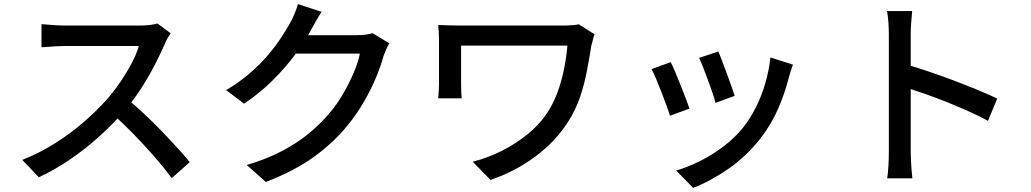

<svg xmlns="http://www.w3.org/2000/svg" viewBox="-20 -836 5040 939"><path d="M815 -673Q809 -666 800 -650Q791 -634 786 -621Q765 -573 734.5 -514Q704 -455 665.5 -396.5Q627 -338 585 -290Q530 -227 463.5 -167Q397 -107 323 -56.5Q249 -6 170 31L89 -54Q170 -86 245.5 -133Q321 -180 386 -236Q451 -292 500 -347Q534 -385 566 -431.5Q598 -478 623 -525Q648 -572 659 -611Q650 -611 622 -611Q594 -611 555.5 -611Q517 -611 475.5 -611Q434 -611 395.5 -611Q357 -611 329 -611Q301 -611 292 -611Q273 -611 250.5 -609.5Q228 -608 209.5 -606.5Q191 -605 183 -605V-718Q193 -717 213 -715.5Q233 -714 255 -712.5Q277 -711 292 -711Q303 -711 331.5 -711Q360 -711 398.5 -711Q437 -711 479 -711Q521 -711 559 -711Q597 -711 625 -711Q653 -711 663 -711Q691 -711 714 -714Q737 -717 750 -721ZM598 -356Q638 -323 682 -282Q726 -241 768 -197.5Q810 -154 846.5 -114Q883 -74 908 -43L820 35Q783 -15 735 -70Q687 -125 633 -180.5Q579 -236 525 -284Z M1884 -624Q1876 -612 1869 -595Q1862 -578 1856 -563Q1843 -515 1819 -457Q1795 -399 1760 -338.5Q1725 -278 1680 -223Q1611 -138 1515.5 -69Q1420 0 1280 54L1187 -29Q1284 -58 1357.5 -96.5Q1431 -135 1487.5 -181Q1544 -227 1588 -279Q1626 -322 1656.5 -374.5Q1687 -427 1709.5 -479.5Q1732 -532 1740 -574H1384L1422 -664Q1435 -664 1466.5 -664Q1498 -664 1538.5 -664Q1579 -664 1618.5 -664Q1658 -664 1687.5 -664Q1717 -664 1727 -664Q1748 -664 1768 -666.5Q1788 -669 1802 -674ZM1553 -778Q1538 -756 1523.5 -730Q1509 -704 1501 -689Q1470 -632 1422.5 -568Q1375 -504 1313 -442.5Q1251 -381 1174 -329L1086 -395Q1151 -434 1202 -478Q1253 -522 1290.5 -566.5Q1328 -611 1355 -652Q1382 -693 1400 -726Q1409 -741 1420 -767.5Q1431 -794 1437 -816Z M2888 -668Q2885 -663 2882 -651.5Q2879 -640 2876.5 -629.5Q2874 -619 2872 -613Q2863 -557 2851 -492.5Q2839 -428 2817.5 -363.5Q2796 -299 2758 -240Q2696 -143 2597.5 -70Q2499 3 2379 44L2292 -45Q2363 -63 2432.5 -97.5Q2502 -132 2562 -181Q2622 -230 2662 -293Q2689 -336 2708 -388.5Q2727 -441 2738.5 -498.5Q2750 -556 2755 -613Q2742 -613 2711.5 -613Q2681 -613 2638.5 -613Q2596 -613 2547.5 -613Q2499 -613 2450.5 -613Q2402 -613 2358.5 -613Q2315 -613 2282.5 -613Q2250 -613 2235 -613Q2235 -604 2235 -586Q2235 -568 2235 -545Q2235 -522 2235 -499Q2235 -476 2235 -457Q2235 -438 2235 -427Q2235 -417 2235.5 -396.5Q2236 -376 2238 -355H2123Q2125 -376 2126 -393.5Q2127 -411 2127 -427Q2127 -441 2127 -468.5Q2127 -496 2127 -529.5Q2127 -563 2127 -593.5Q2127 -624 2127 -640Q2127 -658 2126 -677Q2125 -696 2123 -714Q2145 -713 2174 -712Q2203 -711 2236 -711Q2244 -711 2271.5 -711Q2299 -711 2339.5 -711Q2380 -711 2427.5 -711Q2475 -711 2523 -711Q2571 -711 2614.5 -711Q2658 -711 2689.5 -711Q2721 -711 2734 -711Q2755 -711 2775 -712.5Q2795 -714 2811 -717Z M3493 -584Q3500 -569 3511 -539.5Q3522 -510 3534.5 -476.5Q3547 -443 3557.5 -413Q3568 -383 3573 -367L3479 -333Q3475 -351 3465 -380.5Q3455 -410 3443 -442.5Q3431 -475 3419.5 -505Q3408 -535 3399 -553ZM3858 -520Q3851 -501 3846.5 -487Q3842 -473 3839 -461Q3819 -381 3785.5 -304Q3752 -227 3699 -159Q3630 -71 3542.5 -10.5Q3455 50 3370 83L3287 -2Q3343 -18 3403 -48Q3463 -78 3518.5 -120Q3574 -162 3615 -213Q3649 -256 3677 -311.5Q3705 -367 3723 -429.5Q3741 -492 3748 -555ZM3260 -532Q3269 -515 3281.5 -485.5Q3294 -456 3307.5 -422Q3321 -388 3333 -357Q3345 -326 3352 -305L3257 -270Q3251 -289 3239 -321.5Q3227 -354 3213.5 -389Q3200 -424 3187.5 -453.5Q3175 -483 3166 -498Z M4327 -92Q4327 -108 4327 -150.5Q4327 -193 4327 -251.5Q4327 -310 4327 -373.5Q4327 -437 4327 -497Q4327 -557 4327 -603Q4327 -649 4327 -670Q4327 -694 4325 -725.5Q4323 -757 4318 -782H4441Q4439 -758 4436.5 -727Q4434 -696 4434 -670Q4434 -636 4434 -584.5Q4434 -533 4434 -473Q4434 -413 4434 -352Q4434 -291 4434 -237.5Q4434 -184 4434 -145Q4434 -106 4434 -92Q4434 -76 4435 -53Q4436 -30 4438 -6.5Q4440 17 4442 36H4319Q4323 10 4325 -26.5Q4327 -63 4327 -92ZM4411 -521Q4460 -507 4521 -486.5Q4582 -466 4644 -442.5Q4706 -419 4762 -396Q4818 -373 4857 -354L4812 -245Q4770 -268 4717.5 -291.5Q4665 -315 4610 -337Q4555 -359 4503.5 -377Q4452 -395 4411 -408Z"/></svg>

Font: Noto Sans KR Medium
Style: Regular
Weight: 500
Designer: Ryoko NISHIZUKA  (kana, bopomofo & ideographs); Paul D. Hunt (Latin, Greek & Cyrillic); Sandoll Communications , Soo-you
Foundry: Adobe
Version: Version 2.004-H2;hotconv 1.0.118;makeotfexe 2.5.65603